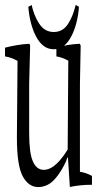

<svg xmlns="http://www.w3.org/2000/svg" viewBox="-27 -762 400 772"><path d="M41 -208V-214.8Q42 -370.6 43.5 -517.1Q18.6 -531.2 -6.8 -535.2Q-6.8 -557.6 -6.8 -570.3Q41.5 -583 89.4 -585.9Q91.8 -587.4 94.2 -578.6Q92.3 -506.8 90.3 -424.8Q90.3 -330.1 90.3 -225.6Q90.3 -146.5 105 -113.8Q119.6 -79.1 148.9 -79.1Q166.5 -79.1 183.6 -90.3Q213.9 -109.9 245.1 -160.6Q246.1 -344.2 247.6 -518.1Q222.7 -531.7 199.7 -535.2Q199.7 -557.6 199.7 -570.8Q245.1 -583.5 292 -585.9Q294.4 -586.9 297.4 -578.6Q295.9 -506.8 294.4 -424.8Q294.4 -252.9 294.4 -71.3Q318.8 -67.9 342.8 -54.7Q342.8 -42 342.8 -19Q340.8 -19 338.4 -19Q296.4 -19 253.9 -10.3Q250 -74.7 246.1 -129.9Q242.2 -126.5 238.3 -112.8Q222.2 -78.6 205.1 -56.2Q185.5 -29.8 166.3 -19.8Q147 -9.8 127 -9.8Q87.9 -9.8 64.5 -53Q41 -96.2 41 -208ZM86.9 -734.4 100.1 -742.2Q109.9 -698.7 129.9 -668Q151.9 -633.3 189.2 -633.3Q226.6 -633.3 248 -668Q267.1 -698.7 277.3 -742.2L290.5 -734.4Q288.1 -701.2 280.3 -670.7Q272.5 -640.1 259.5 -615.5Q246.6 -590.8 229.5 -577.4Q212.4 -564 189.2 -564Q166 -564 148.4 -577.4Q130.9 -590.8 117.9 -615.5Q105 -640.1 97.2 -670.7Q89.4 -701.2 86.9 -734.4Z"/></svg>

Font: Scarab Serif
Style: Condensed-Light
Weight: 300
Designer: John Roberts
Foundry: Scarab
Version: 1.0